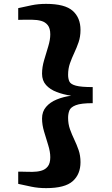

<svg xmlns="http://www.w3.org/2000/svg" viewBox="-20 -830 580 991"><path d="M218 141Q177.5 141 142.8 133.8Q108 126.5 74 119V56Q84.5 56 97.5 56.2Q110.5 56.5 123.8 56.8Q137 57 147.5 57Q171.5 57 192.5 51.2Q213.5 45.5 226.5 29.2Q239.5 13 239.5 -18.5Q239.5 -46.5 229 -80.2Q218.5 -114 207.8 -149.8Q197 -185.5 197 -218.5Q197 -254 217.8 -278.2Q238.5 -302.5 272.8 -316.5Q307 -330.5 347.5 -336Q307 -342 272.8 -355Q238.5 -368 217.8 -391Q197 -414 197 -449.5Q197 -483.5 207.8 -519.8Q218.5 -556 229 -590.5Q239.5 -625 239.5 -652.5Q239.5 -684 226.5 -700.2Q213.5 -716.5 192.5 -722.2Q171.5 -728 147.5 -728Q137.5 -728 124.2 -728Q111 -728 97.8 -728Q84.5 -728 74 -727.5V-788Q108 -795.5 142.8 -802.8Q177.5 -810 218 -810Q315 -810 355.2 -774.2Q395.5 -738.5 395.5 -675.5Q395.5 -641 385.8 -612.5Q376 -584 363.5 -557.5Q351 -531 341.2 -503.5Q331.5 -476 331.5 -444.5Q331.5 -423.5 338.2 -409.2Q345 -395 371.8 -387.8Q398.5 -380.5 458.5 -380.5V-297.5Q398.5 -297.5 371.8 -287.2Q345 -277 338.2 -260Q331.5 -243 331.5 -221.5Q331.5 -190 341.2 -162.8Q351 -135.5 363.5 -109.5Q376 -83.5 385.8 -55.2Q395.5 -27 395.5 7Q395.5 69.5 355.2 105.2Q315 141 218 141Z"/></svg>

Font: Merriweather Light 18pt Black
Style: Regular
Weight: 900
Version: Version 2.100